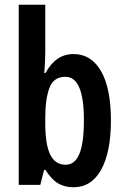

<svg xmlns="http://www.w3.org/2000/svg" viewBox="-20 -780 526 810"><path d="M171 -560Q171 -544 170 -522Q169 -500 167 -472H172Q215 -552 290 -552Q365 -552 406.5 -479.5Q448 -407 448 -272Q448 -139 407 -64.5Q366 10 290 10Q253 10 225 -6.5Q197 -23 172 -63H166L150 0H59V-760H171ZM256 -456Q206 -456 188.5 -409Q171 -362 171 -284V-260Q171 -170 192 -127.5Q213 -85 257 -85Q296 -85 315 -131Q334 -177 334 -274Q334 -456 256 -456Z"/></svg>

Font: Noto Sans Lao ExtraCondensed SemiBold
Style: Regular
Weight: 600
Width: 2
Designer: Monotype Design Team
Foundry: Monotype Imaging Inc.
Version: Version 2.003; ttfautohint (v1.8.4.7-5d5b)